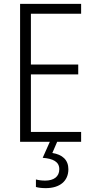

<svg xmlns="http://www.w3.org/2000/svg" viewBox="-20 -734 491 994"><path d="M287 142C287 181 258 201 214 201C197 201 180 199 166 195V234C179 238 197 240 217 240C290 240 334 203 334 142C334 94 303 66 251 58L276 0H400V-51H140V-349H385V-400H140V-663H400V-714H84V0H238L201 83C254 87 287 103 287 142Z"/></svg>

Font: Noto Sans Display SemiCondensed Light
Style: Regular
Weight: 300
Width: 4
Designer: Monotype Design Team
Foundry: Monotype Imaging Inc.
Version: Version 1.900